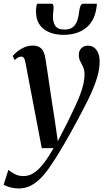

<svg xmlns="http://www.w3.org/2000/svg" viewBox="-65 -788 580 1055"><path d="M75 -443Q71.5 -462.5 66 -469.8Q60.5 -477 52 -477Q42.5 -477 34 -472Q25.5 -467 15.5 -458L5 -480.5Q14 -492 30.5 -505.2Q47 -518.5 68.5 -528Q90 -537.5 114 -537.5Q138.5 -537.5 153 -528.2Q167.5 -519 174.8 -502Q182 -485 185.5 -461Q191.5 -422.5 197.8 -380Q204 -337.5 210.5 -293.5Q217 -249.5 223.8 -206Q230.5 -162.5 237 -121.5L252.5 -12L306 -116Q329.5 -164 347.2 -202Q365 -240 376.5 -271Q388 -302 393.8 -328.5Q399.5 -355 399.5 -379.5Q399.5 -403.5 391.5 -420.2Q383.5 -437 375.8 -452Q368 -467 368 -486Q368 -509 382 -523Q396 -537 418 -537Q439.5 -537 453.8 -525.5Q468 -514 475.2 -494.2Q482.5 -474.5 482.5 -449.5Q482.5 -411 470.5 -368.8Q458.5 -326.5 438.8 -282.2Q419 -238 394.5 -192Q378.5 -161 361 -128.2Q343.5 -95.5 325.2 -62.5Q307 -29.5 288.5 2Q270 33.5 251.8 63.2Q233.5 93 215.5 119Q190 158.5 162.5 187.2Q135 216 104.5 231.8Q74 247.5 39 247.5Q14 247.5 -7.8 241.8Q-29.5 236 -45 227L-19 145.5Q-8 155 13.5 167.2Q35 179.5 64 179.5Q95 179.5 122 161.5Q149 143.5 175.5 109Q202 74.5 229.5 26H164.5ZM216.5 -767.5Q226 -767.5 228 -759Q230 -750.5 229 -737Q228.5 -729.5 227.5 -719.8Q226.5 -710 226 -702.5Q224.5 -668.5 238.2 -647Q252 -625.5 289 -625.5Q319 -625.5 335.5 -639Q352 -652.5 359.8 -675.5Q367.5 -698.5 370.5 -728Q372.5 -744 377.5 -755.8Q382.5 -767.5 394 -767.5H467Q467 -763.5 466.8 -758Q466.5 -752.5 464.5 -742Q453 -669.5 405.5 -633Q358 -596.5 284.5 -596.5Q238 -596.5 203 -611.8Q168 -627 149.2 -657.8Q130.5 -688.5 133 -735.5Q133.5 -743.5 134.8 -751.8Q136 -760 138 -767.5Z"/></svg>

Font: Merriweather 96pt Medium
Style: Italic
Weight: 500
Italic angle: -7.8°
Version: Version 2.101